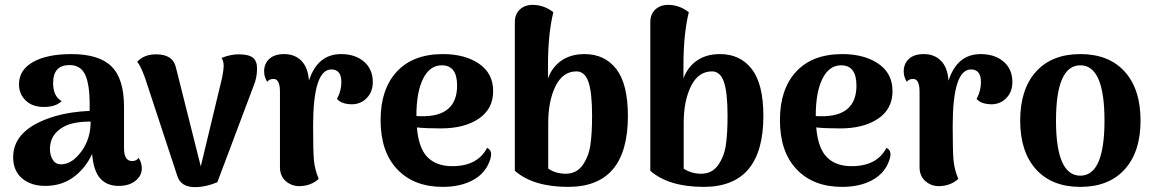

<svg xmlns="http://www.w3.org/2000/svg" viewBox="-20 -753 4735 788"><path d="M549 -105Q562 -85 562 -62Q562 -32 536 -11Q510 10 467 10Q419 10 391.5 -20.5Q364 -51 358 -121Q330 -61 281 -25.5Q232 10 166 10Q107 10 70.5 -21Q34 -52 34 -108Q34 -226 209 -277Q268 -294 348 -298V-323Q348 -407 329.5 -446.5Q311 -486 265 -486Q198 -486 198 -412Q198 -358 233 -338Q209 -314 160 -314Q113 -314 85.5 -340.5Q58 -367 58 -407Q58 -466 115.5 -498.5Q173 -531 273 -531Q386 -531 437.5 -480.5Q489 -430 489 -314V-145Q489 -92 522 -92Q540 -92 549 -105ZM238 -79Q279 -83 315.5 -133.5Q352 -184 352 -254Q278 -254 240 -232Q185 -201 185 -142Q185 -114 198 -95Q211 -76 238 -79Z M960 -530Q1000 -530 1017.5 -516.5Q1035 -503 1035 -472Q1035 -434 1021 -401L872 -5Q824 15 780 15Q723 15 708 -30L575 -434Q556 -486 543 -499Q570 -530 621 -530Q690 -530 702 -476L804 -70L892 -436Q898 -468 898 -482Q898 -504 889 -515Q925 -530 960 -530Z M1380 -531Q1438 -531 1474 -500Q1510 -469 1510 -416Q1510 -377 1486 -351.5Q1462 -326 1426 -325Q1382 -325 1363 -347Q1381 -380 1381 -416Q1381 -468 1340 -468Q1265 -468 1265 -235Q1265 -132 1268.5 -94.5Q1272 -57 1288 -19Q1257 10 1209 11Q1176 11 1152.5 -10Q1129 -31 1129 -67V-376Q1129 -429 1103 -429Q1084 -429 1077 -417Q1064 -437 1064 -460Q1064 -492 1085.5 -511.5Q1107 -531 1146 -531Q1190 -531 1217 -503.5Q1244 -476 1248 -422Q1283 -531 1380 -531Z M1979 -146Q2007 -134 1988 -88Q1969 -39 1918.5 -12.5Q1868 14 1797 14Q1679 14 1610.5 -58Q1542 -130 1542 -260Q1542 -387 1608.5 -459Q1675 -531 1798 -531Q1888 -531 1946 -491.5Q2004 -452 2004 -379Q2004 -306 1945 -266Q1886 -226 1789 -226Q1726 -226 1691 -230Q1698 -145 1734.5 -108Q1771 -71 1836 -71Q1940 -71 1979 -146ZM1793 -485Q1744 -485 1716.5 -430Q1689 -375 1689 -278V-277Q1695 -276 1708 -276Q1856 -273 1856 -402Q1856 -485 1793 -485Z M2312 14Q2169 14 2093 -52V-662Q2093 -695 2113.5 -714Q2134 -733 2166 -733Q2212 -733 2251 -703Q2229 -613 2229 -485V-431Q2246 -478 2284.5 -504.5Q2323 -531 2379 -531Q2462 -531 2509.5 -469.5Q2557 -408 2557 -277Q2557 14 2312 14ZM2302 -40Q2346 -40 2371 -75Q2396 -110 2403 -157.5Q2410 -205 2410 -277Q2410 -374 2395 -417Q2380 -460 2346 -460Q2290 -460 2260 -399.5Q2230 -339 2230 -248V-61Q2261 -40 2302 -40Z M2868 14Q2725 14 2649 -52V-662Q2649 -695 2669.5 -714Q2690 -733 2722 -733Q2768 -733 2807 -703Q2785 -613 2785 -485V-431Q2802 -478 2840.5 -504.5Q2879 -531 2935 -531Q3018 -531 3065.5 -469.5Q3113 -408 3113 -277Q3113 14 2868 14ZM2858 -40Q2902 -40 2927 -75Q2952 -110 2959 -157.5Q2966 -205 2966 -277Q2966 -374 2951 -417Q2936 -460 2902 -460Q2846 -460 2816 -399.5Q2786 -339 2786 -248V-61Q2817 -40 2858 -40Z M3618 -146Q3646 -134 3627 -88Q3608 -39 3557.5 -12.5Q3507 14 3436 14Q3318 14 3249.5 -58Q3181 -130 3181 -260Q3181 -387 3247.5 -459Q3314 -531 3437 -531Q3527 -531 3585 -491.5Q3643 -452 3643 -379Q3643 -306 3584 -266Q3525 -226 3428 -226Q3365 -226 3330 -230Q3337 -145 3373.5 -108Q3410 -71 3475 -71Q3579 -71 3618 -146ZM3432 -485Q3383 -485 3355.5 -430Q3328 -375 3328 -278V-277Q3334 -276 3347 -276Q3495 -273 3495 -402Q3495 -485 3432 -485Z M4005 -531Q4063 -531 4099 -500Q4135 -469 4135 -416Q4135 -377 4111 -351.5Q4087 -326 4051 -325Q4007 -325 3988 -347Q4006 -380 4006 -416Q4006 -468 3965 -468Q3890 -468 3890 -235Q3890 -132 3893.5 -94.5Q3897 -57 3913 -19Q3882 10 3834 11Q3801 11 3777.5 -10Q3754 -31 3754 -67V-376Q3754 -429 3728 -429Q3709 -429 3702 -417Q3689 -437 3689 -460Q3689 -492 3710.5 -511.5Q3732 -531 3771 -531Q3815 -531 3842 -503.5Q3869 -476 3873 -422Q3908 -531 4005 -531Z M4167 -258Q4167 -387 4232 -459Q4297 -531 4414 -531Q4531 -531 4596 -459Q4661 -387 4661 -258Q4661 -130 4596 -58Q4531 14 4414 14Q4297 14 4232 -58Q4167 -130 4167 -258ZM4414 -32Q4513 -32 4513 -258Q4513 -485 4414 -485Q4314 -485 4314 -258Q4314 -32 4414 -32Z"/></svg>

Font: Arima Koshi Bold
Style: Regular
Weight: 700
Designer: Joana Correia and Natanael Gama
Foundry: NDISCOVER
Version: Version 1.019;PS 001.019;hotconv 1.0.88;makeotf.lib2.5.64775